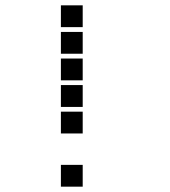

<svg xmlns="http://www.w3.org/2000/svg" viewBox="-20 -711 640 722"><path d="M210 -691Q209 -691 209 -691Q209 -691 209 -690V-610Q209 -609 209 -609Q209 -609 210 -609H290Q291 -609 291 -609Q291 -609 291 -610V-690Q291 -691 291 -691Q291 -691 290 -691ZM210 -591Q209 -591 209 -591Q209 -591 209 -590V-510Q209 -509 209 -509Q209 -509 210 -509H290Q291 -509 291 -509Q291 -509 291 -510V-590Q291 -591 291 -591Q291 -591 290 -591ZM210 -491Q209 -491 209 -491Q209 -491 209 -490V-410Q209 -409 209 -409Q209 -409 210 -409H290Q291 -409 291 -409Q291 -409 291 -410V-490Q291 -491 291 -491Q291 -491 290 -491ZM210 -391Q209 -391 209 -391Q209 -391 209 -390V-310Q209 -309 209 -309Q209 -309 210 -309H290Q291 -309 291 -309Q291 -309 291 -310V-390Q291 -391 291 -391Q291 -391 290 -391ZM210 -291Q209 -291 209 -291Q209 -291 209 -290V-210Q209 -209 209 -209Q209 -209 210 -209H290Q291 -209 291 -209Q291 -209 291 -210V-290Q291 -291 291 -291Q291 -291 290 -291ZM210 -91Q209 -91 209 -91Q209 -91 209 -90V-10Q209 -9 209 -9Q209 -9 210 -9H290Q291 -9 291 -9Q291 -9 291 -10V-90Q291 -91 291 -91Q291 -91 290 -91Z"/></svg>

Font: Doto ExtraBold
Style: Regular
Weight: 800
Monospace: yes
Version: Version 1.000